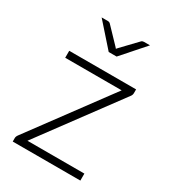

<svg xmlns="http://www.w3.org/2000/svg" viewBox="-174 -801 800 894"><g transform="rotate(30 226.0 -354.0)"><path d="M413 -477.5Q413 -467 406 -458.5L94.5 -37.5H400.5V0H37V-19Q37 -27.5 44.5 -37.5L357 -460H53.5V-497.5H413ZM106.5 -707.5H140Q148 -707.5 153.5 -702L231.5 -620.5L237 -614L242.5 -620.5L320.5 -702Q323 -705 326.8 -706.2Q330.5 -707.5 334 -707.5H366.5L258 -584.5H215.5Z"/></g></svg>

Font: Lato Light
Style: Regular
Weight: 300
Designer: Lukasz Dziedzic
Foundry: Lukasz Dziedzic
Version: Version 1.104; Western+Polish opensource